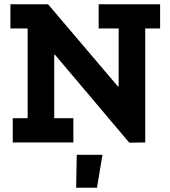

<svg xmlns="http://www.w3.org/2000/svg" viewBox="-20 -670 800 903"><path d="M462 58H341L338 213H436ZM733 -536V-650H444V-536H538V-264H534L206 -650H29V-536H110V-114H40V0H325V-114H235V-412H239L588 1L663 0V-536Z"/></svg>

Font: Zilla Slab Bold
Style: Regular
Weight: 700
Designer: Typotheque.com
Foundry: Typotheque type foundry
Version: Version 1.3; 2018